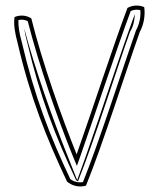

<svg xmlns="http://www.w3.org/2000/svg" viewBox="-20 -666 581 699"><path d="M33 -604C29 -577 34 -547 44 -510C90 -312 148 -166 224 -5C239 8 264 18 293 10C352 -134 442 -418 489 -550C505 -579 509 -614 505 -640C485 -649 461 -647 444 -637C394 -505 318 -271 259 -104C202 -246 134 -438 94 -599C77 -610 55 -613 33 -604ZM47 -593C60 -596 71 -594 81 -589C122 -428 188 -239 245 -98L260 -62L273 -99C331 -264 407 -495 456 -626C467 -631 480 -632 491 -629C493 -607 488 -579 476 -557L475 -556V-555C429 -425 340 -146 282 -3C262 0 246 -6 236 -14C160 -174 105 -318 59 -514C50 -546 46 -573 47 -593ZM68 -563C70 -548 74 -531 79 -512C125 -315 181 -171 257 -10C259 -9 261 -7 264 -6C323 -153 408 -424 454 -552L455 -553C466 -572 470 -594 471 -615C421 -481 350 -261 294 -102L261 -10L225 -101C172 -233 109 -409 68 -563Z"/></svg>

Font: Snowfall
Style: Eco
Weight: 400
Designer: Jasper
Foundry: Cannot Into Space Fonts
Version: Version 0.9